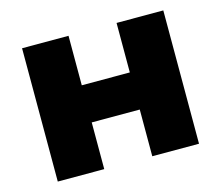

<svg xmlns="http://www.w3.org/2000/svg" viewBox="-83 -648 867 754"><g transform="rotate(-15 351.0 -271.0)"><path d="M64 0V-542H252.9V-340.8H448.2V-542H638.2V0H448.2V-189.9H252.9V0Z"/></g></svg>

Font: Montserrat ExtraBold
Style: Regular
Weight: 800
Designer: Julieta Ulanovsky
Foundry: Julieta Ulanovsky
Version: Version 9.000